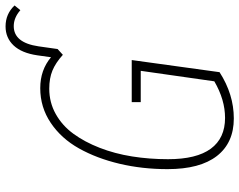

<svg xmlns="http://www.w3.org/2000/svg" viewBox="-106 -753 869 697"><g transform="rotate(-90 328.5 -404.5)"><path d="M581.1 -818.8Q626.5 -818.8 657.2 -786.1L640.1 -765.1Q612.8 -789.1 582 -789.1Q522 -789.1 508.8 -699.2L499 -629.9L478 -610.8Q448.7 -637.2 420.7 -648.7Q392.6 -660.2 355 -660.2Q305.2 -660.2 263.2 -636.7Q221.2 -613.3 191.4 -572.5Q161.6 -531.7 140.4 -477.1Q119.1 -422.4 109.1 -359.6Q99.1 -296.9 99.1 -229Q99.1 -125.5 137.2 -73.7Q175.3 -22 249 -22Q314.9 -22 381.8 -61L419.9 -328.1H306.2V-360.8H459L415 -42Q334.5 9.8 247.1 9.8Q158.7 9.8 110.8 -51.5Q63 -112.8 63 -231Q63 -322.3 82.5 -405Q102.1 -487.8 138.2 -552.2Q174.3 -616.7 231 -654.8Q287.6 -692.9 356.9 -692.9Q422.9 -692.9 469.2 -653.8L476.1 -703.1Q484.4 -760.3 512 -789.6Q539.6 -818.8 581.1 -818.8Z"/></g></svg>

Font: Fira Sans Compressed UltraLight
Style: Italic
Weight: 200
Width: 3
Italic angle: -8°
Designer: Carrois Corporate & Edenspiekermann AG
Foundry: Carrois Corporate GbR & Edenspiekermann AG
Version: Version 4.203;PS 004.203;hotconv 1.0.88;makeotf.lib2.5.64775